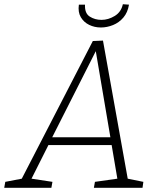

<svg xmlns="http://www.w3.org/2000/svg" viewBox="-55 -888 743 908"><path d="M193 -28 188 0H-35L-30 -28L48 -43L384 -694L432 -696L549 -43L623 -28L619 0H389L394 -28L500 -43L473 -202H174L94 -43ZM192 -239H467L398 -646ZM422 -758Q392 -758 366.5 -770.5Q341 -783 327 -807Q313 -831 318 -866H347Q345 -825 369.5 -809.5Q394 -794 425 -794Q457 -794 487.5 -812.5Q518 -831 526 -868L555 -866Q549 -829 528.5 -805Q508 -781 479.5 -769.5Q451 -758 422 -758Z"/></svg>

Font: Bitter Light
Style: Italic
Weight: 300
Italic angle: -9°
Designer: Sol Matas, and Bitter project Authors
Foundry: Sol Matas
Version: Version 2.001